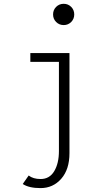

<svg xmlns="http://www.w3.org/2000/svg" viewBox="-20 -772 490 984"><path d="M306.5 -643.5Q283.5 -643.5 267.8 -659.2Q252 -675 252 -698Q252 -721 267.8 -736.8Q283.5 -752.5 306.5 -752.5Q329 -752.5 344.8 -736.8Q360.5 -721 360.5 -698Q360.5 -675 344.8 -659.2Q329 -643.5 306.5 -643.5ZM336 -500V13Q336 96 294 144Q252 192 187.5 192Q128.5 192 96.5 171L127 127.5Q150 145.5 188 145.5Q234 145.5 258 105.2Q282 65 282 2V-455H135.5V-500Z"/></svg>

Font: League Mono Condensed UltraLight
Style: Regular
Weight: 200
Width: 1
Designer: Tyler Finck
Foundry: The League of Moveable Type / Tyler Finck
Version: Version 2.210